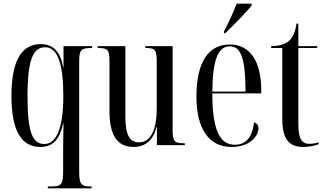

<svg xmlns="http://www.w3.org/2000/svg" viewBox="-20 -786 1763 1040"><path d="M239 234H476V224H471C421 224 409 213 409 146V-456C409 -516 420 -526 476 -526H479V-536H324V-422H322C307 -506 268 -547 201 -547C105 -547 42 -471 42 -266C42 -72 99 10 199 10C268 10 303 -32 322 -117H324C323 -62 322 -13 322 33V146C322 213 311 224 258 224H239ZM220 -6C154 -6 129 -75 129 -264C129 -468 161 -530 225 -530C295 -530 323 -432 323 -266C323 -84 282 -6 220 -6Z M704 10C770 10 811 -30 828 -98H830V0H981V-10H978C924 -10 915 -19 915 -84V-536H767V-526H769C823 -526 829 -516 829 -447V-197C829 -86 797 -15 734 -15C681 -15 659 -56 659 -157V-536H509V-526H512C564 -526 573 -516 573 -454V-184C573 -46 620 10 704 10Z M1193 -616V-606H1200C1244 -649 1316 -721 1343 -756V-766H1262C1244 -721 1221 -667 1193 -616ZM1234 10C1334 10 1380 -49 1380 -92C1380 -108 1371 -119 1356 -123C1346 -39 1310 -2 1252 -2C1172 -2 1130 -79 1130 -280H1395V-298C1395 -454 1334 -545 1225 -545C1110 -545 1044 -451 1044 -263C1044 -90 1110 10 1234 10ZM1310 -290H1130C1132 -465 1162 -535 1225 -535C1288 -535 1309 -463 1310 -290Z M1623 10C1659 10 1688 2 1706 -5V-15C1685 -9 1671 -7 1656 -7C1615 -7 1596 -33 1596 -115V-526H1698V-536H1596V-658H1586C1580 -616 1568 -582 1541 -561C1521 -546 1492 -537 1449 -536V-526H1509V-144C1509 -28 1548 10 1623 10Z"/></svg>

Font: Noto Serif Display ExtraCondensed
Style: Regular
Weight: 400
Width: 2
Designer: Monotype Design Team
Foundry: Monotype Imaging Inc.
Version: Version 2.009